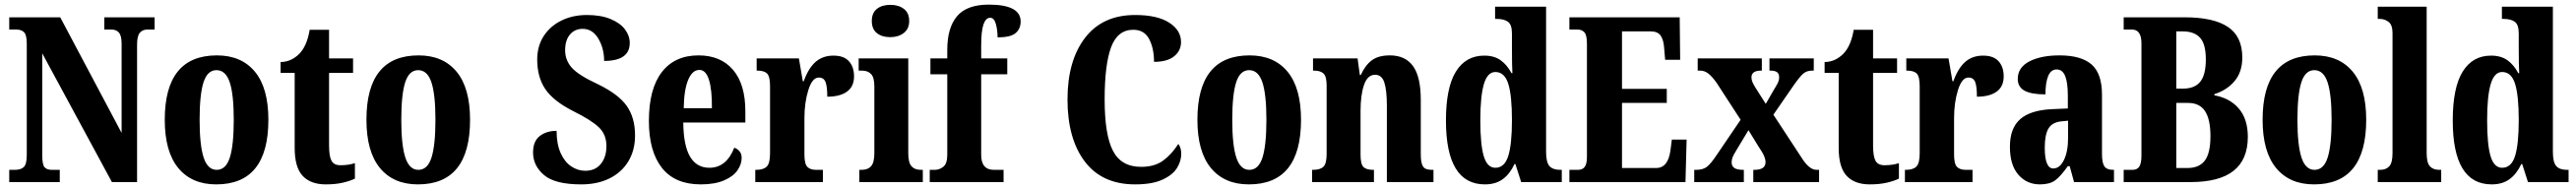

<svg xmlns="http://www.w3.org/2000/svg" viewBox="-20 -789 11164 819"><path d="M20 -53H44Q71 -53 83.5 -65.5Q96 -78 96 -118V-600Q96 -637 84.5 -649Q73 -661 51 -661H20V-714H241L507 -213V-600Q507 -634 495.5 -647.5Q484 -661 463 -661H432V-714H650V-661H619Q597 -661 585.5 -646.5Q574 -632 574 -596V0H465L163 -558V-118Q163 -77 172.5 -65Q182 -53 206 -53H239V0H20Z M694 -270Q694 -549 920 -549Q1026 -549 1084.5 -478.5Q1143 -408 1143 -270Q1143 10 917 10Q811 10 752.5 -61Q694 -132 694 -270ZM993 -270Q993 -380 975.5 -432.5Q958 -485 918 -485Q879 -485 862 -432.5Q845 -380 845 -270Q845 -160 862.5 -106.5Q880 -53 919 -53Q959 -53 976 -106.5Q993 -160 993 -270Z M1257 -148V-473H1196V-520Q1226 -521 1248.5 -534Q1271 -547 1285 -565Q1312 -599 1322 -660H1406V-536H1510V-473H1406V-159Q1406 -112 1416.5 -92.5Q1427 -73 1455 -73Q1491 -73 1518 -82V-15Q1498 -5 1466 2.5Q1434 10 1392 10Q1326 10 1291.5 -27Q1257 -64 1257 -148Z M1568 -270Q1568 -549 1794 -549Q1900 -549 1958.5 -478.5Q2017 -408 2017 -270Q2017 10 1791 10Q1685 10 1626.5 -61Q1568 -132 1568 -270ZM1867 -270Q1867 -380 1849.5 -432.5Q1832 -485 1792 -485Q1753 -485 1736 -432.5Q1719 -380 1719 -270Q1719 -160 1736.5 -106.5Q1754 -53 1793 -53Q1833 -53 1850 -106.5Q1867 -160 1867 -270Z M2290 -128Q2290 -177 2319 -199.5Q2348 -222 2392 -222Q2392 -165 2409.5 -126Q2427 -87 2455.5 -68Q2484 -49 2516 -49Q2560 -49 2584 -79Q2608 -109 2608 -156Q2608 -206 2575 -237.5Q2542 -269 2465 -307Q2378 -351 2343 -403Q2308 -455 2308 -531Q2308 -589 2336 -632.5Q2364 -676 2413 -700Q2462 -724 2523 -724Q2584 -724 2626 -706.5Q2668 -689 2688.5 -661.5Q2709 -634 2709 -603Q2709 -525 2598 -525Q2598 -579 2573 -621.5Q2548 -664 2505 -664Q2471 -664 2450 -639.5Q2429 -615 2429 -571Q2429 -528 2458 -495.5Q2487 -463 2571 -424Q2660 -381 2696 -330Q2732 -279 2732 -202Q2732 -138 2703 -90Q2674 -42 2621.5 -16Q2569 10 2499 10Q2385 10 2337.5 -30.5Q2290 -71 2290 -128Z M2792 -265Q2792 -404 2848 -476.5Q2904 -549 3007 -549Q3103 -549 3156.5 -486.5Q3210 -424 3210 -307V-258H2941Q2942 -158 2970.5 -110Q2999 -62 3054 -62Q3128 -62 3162 -149Q3176 -144 3185 -133Q3194 -122 3194 -105Q3194 -77 3175.5 -50.5Q3157 -24 3117 -7Q3077 10 3017 10Q2905 10 2848.5 -61.5Q2792 -133 2792 -265ZM3065 -320Q3066 -399 3052.5 -442.5Q3039 -486 3011 -486Q2980 -486 2962 -442.5Q2944 -399 2943 -320Z M3253 -53H3257Q3288 -53 3302.5 -67Q3317 -81 3317 -125V-415Q3317 -457 3304.5 -470Q3292 -483 3262 -483H3259V-536H3442L3459 -437H3463Q3483 -493 3514 -520.5Q3545 -548 3592 -548Q3637 -548 3659 -523.5Q3681 -499 3681 -458Q3681 -414 3650.5 -392Q3620 -370 3565 -370Q3565 -414 3557.5 -433.5Q3550 -453 3528 -453Q3500 -453 3483 -399Q3466 -345 3466 -277V-120Q3466 -79 3478.5 -66Q3491 -53 3517 -53H3546V0H3253Z M3758 -698Q3758 -733 3780 -750.5Q3802 -768 3838 -768Q3874 -768 3897 -750.5Q3920 -733 3920 -698Q3920 -664 3896.5 -646Q3873 -628 3838 -628Q3802 -628 3780 -645.5Q3758 -663 3758 -698ZM3704 -53H3713Q3741 -53 3755 -69Q3769 -85 3769 -125V-415Q3769 -453 3755 -468Q3741 -483 3715 -483H3701V-536H3916V-125Q3916 -84 3930 -68.5Q3944 -53 3970 -53H3979V0H3704Z M4009 -53H4031Q4051 -53 4068 -66.5Q4085 -80 4085 -118V-467H4012V-536H4085V-573Q4085 -669 4127.5 -719Q4170 -769 4265 -769Q4403 -769 4403 -696Q4403 -664 4381 -645.5Q4359 -627 4303 -627Q4303 -659 4295.5 -685.5Q4288 -712 4271 -712Q4252 -712 4242 -683.5Q4232 -655 4232 -591V-536H4345V-467H4232V-118Q4232 -53 4287 -53H4329V0H4009Z M4606 -358Q4606 -526 4682 -625Q4758 -724 4899 -724Q4995 -724 5046.5 -691Q5098 -658 5098 -607Q5098 -569 5068 -545Q5038 -521 4981 -521Q4981 -579 4960 -619.5Q4939 -660 4891 -660Q4823 -660 4795 -584.5Q4767 -509 4767 -358Q4767 -205 4803 -135.5Q4839 -66 4925 -66Q4984 -66 5021 -93.5Q5058 -121 5086 -165Q5092 -159 5095.5 -147Q5099 -135 5099 -123Q5099 -91 5080.5 -61Q5062 -31 5017.5 -10.5Q4973 10 4899 10Q4756 10 4681 -89Q4606 -188 4606 -358Z M5169 -270Q5169 -549 5395 -549Q5501 -549 5559.5 -478.5Q5618 -408 5618 -270Q5618 10 5392 10Q5286 10 5227.5 -61Q5169 -132 5169 -270ZM5468 -270Q5468 -380 5450.5 -432.5Q5433 -485 5393 -485Q5354 -485 5337 -432.5Q5320 -380 5320 -270Q5320 -160 5337.5 -106.5Q5355 -53 5394 -53Q5434 -53 5451 -106.5Q5468 -160 5468 -270Z M5666 -53H5670Q5701 -53 5715 -66.5Q5729 -80 5729 -122V-418Q5729 -457 5716 -470Q5703 -483 5674 -483H5670V-536H5863L5873 -464H5877Q5896 -506 5924.5 -527.5Q5953 -549 6003 -549Q6070 -549 6103.5 -502.5Q6137 -456 6137 -356V-123Q6137 -93 6142 -78Q6147 -63 6157.5 -58Q6168 -53 6188 -53H6192V0H5990V-330Q5990 -398 5979 -431.5Q5968 -465 5939 -465Q5906 -465 5891 -421Q5876 -377 5876 -309V-118Q5876 -78 5888.5 -65.5Q5901 -53 5931 -53H5934V0H5666Z M6246 -267Q6246 -409 6289 -478.5Q6332 -548 6412 -548Q6455 -548 6483 -528Q6511 -508 6530 -472H6534Q6532 -503 6532 -583V-644Q6532 -682 6515 -694.5Q6498 -707 6467 -707H6459V-760H6680V-130Q6680 -86 6694.5 -69.5Q6709 -53 6741 -53H6748V0H6572L6547 -78H6543Q6523 -35 6492 -12.5Q6461 10 6415 10Q6246 10 6246 -267ZM6532 -269Q6532 -375 6516 -426Q6500 -477 6460 -477Q6426 -477 6410.5 -424.5Q6395 -372 6395 -268Q6395 -162 6410 -112Q6425 -62 6460 -62Q6500 -62 6516 -113Q6532 -164 6532 -269Z M6781 -53H6818Q6838 -53 6847.5 -66Q6857 -79 6857 -109V-600Q6857 -637 6846 -649Q6835 -661 6816 -661H6781V-714H7259L7261 -530H7196L7192 -576Q7190 -615 7177 -634Q7164 -653 7134 -653H7009V-404H7203V-343H7009V-61H7157Q7209 -61 7219 -138L7225 -184H7289L7284 0H6781Z M7322 -53H7330Q7359 -53 7376 -65.5Q7393 -78 7419 -117L7523 -270L7419 -430Q7400 -457 7383.5 -470Q7367 -483 7348 -483H7337V-536H7615V-483H7612Q7570 -483 7570 -454Q7570 -444 7574 -434Q7578 -424 7588 -408L7632 -339L7666 -398Q7670 -405 7677 -416.5Q7684 -428 7687 -436.5Q7690 -445 7690 -453Q7690 -470 7680.5 -476.5Q7671 -483 7652 -483H7648V-536H7840V-483H7833Q7810 -483 7795 -470.5Q7780 -458 7752 -418L7665 -292L7787 -106Q7820 -53 7852 -53H7863V0H7578V-53H7582Q7631 -53 7631 -86Q7631 -98 7625 -112.5Q7619 -127 7600 -155L7557 -225L7504 -137Q7494 -121 7489 -109.5Q7484 -98 7484 -86Q7484 -69 7496 -61Q7508 -53 7535 -53H7537V0H7322Z M7948 -148V-473H7887V-520Q7917 -521 7939.5 -534Q7962 -547 7976 -565Q8003 -599 8013 -660H8097V-536H8201V-473H8097V-159Q8097 -112 8107.5 -92.5Q8118 -73 8146 -73Q8182 -73 8209 -82V-15Q8189 -5 8157 2.5Q8125 10 8083 10Q8017 10 7982.5 -27Q7948 -64 7948 -148Z M8235 -53H8239Q8270 -53 8284.5 -67Q8299 -81 8299 -125V-415Q8299 -457 8286.5 -470Q8274 -483 8244 -483H8241V-536H8424L8441 -437H8445Q8465 -493 8496 -520.5Q8527 -548 8574 -548Q8619 -548 8641 -523.5Q8663 -499 8663 -458Q8663 -414 8632.5 -392Q8602 -370 8547 -370Q8547 -414 8539.5 -433.5Q8532 -453 8510 -453Q8482 -453 8465 -399Q8448 -345 8448 -277V-120Q8448 -79 8460.5 -66Q8473 -53 8499 -53H8528V0H8235Z M8690 -153Q8690 -234 8735 -273Q8780 -312 8873 -316L8941 -319V-374Q8941 -431 8929.5 -459.5Q8918 -488 8892 -488Q8868 -488 8856 -460Q8844 -432 8844 -380Q8783 -380 8753.5 -396Q8724 -412 8724 -447Q8724 -497 8774.5 -523Q8825 -549 8905 -549Q8999 -549 9044 -509.5Q9089 -470 9089 -379V-123Q9089 -83 9099.5 -68Q9110 -53 9138 -53H9141V0H8968L8949 -69H8941Q8909 -24 8885.5 -7Q8862 10 8820 10Q8763 10 8726.5 -32Q8690 -74 8690 -153ZM8942 -191V-266L8912 -263Q8873 -259 8857 -232Q8841 -205 8841 -149Q8841 -59 8878 -59Q8906 -59 8924 -95.5Q8942 -132 8942 -191Z M9183 -53H9221Q9242 -53 9251 -67.5Q9260 -82 9260 -115V-601Q9260 -661 9219 -661H9183V-714H9447Q9572 -714 9634.5 -672.5Q9697 -631 9697 -540Q9697 -477 9663.5 -437.5Q9630 -398 9576 -381V-376Q9643 -364 9682 -318.5Q9721 -273 9721 -196Q9721 -98 9659.5 -49Q9598 0 9472 0H9183ZM9440 -405Q9491 -405 9515 -435Q9539 -465 9539 -532Q9539 -598 9514 -625.5Q9489 -653 9439 -653H9411V-405ZM9460 -61Q9510 -61 9534.5 -93Q9559 -125 9559 -199Q9559 -272 9535.5 -307.5Q9512 -343 9462 -343H9411V-61Z M9785 -270Q9785 -549 10011 -549Q10117 -549 10175.5 -478.5Q10234 -408 10234 -270Q10234 10 10008 10Q9902 10 9843.5 -61Q9785 -132 9785 -270ZM10084 -270Q10084 -380 10066.5 -432.5Q10049 -485 10009 -485Q9970 -485 9953 -432.5Q9936 -380 9936 -270Q9936 -160 9953.5 -106.5Q9971 -53 10010 -53Q10050 -53 10067 -106.5Q10084 -160 10084 -270Z M10284 -53H10294Q10320 -53 10334 -68.5Q10348 -84 10348 -125V-646Q10348 -681 10331 -694Q10314 -707 10294 -707H10284V-760H10496V-125Q10496 -84 10510 -68.5Q10524 -53 10551 -53H10559V0H10284Z M10609 -267Q10609 -409 10652 -478.5Q10695 -548 10775 -548Q10818 -548 10846 -528Q10874 -508 10893 -472H10897Q10895 -503 10895 -583V-644Q10895 -682 10878 -694.5Q10861 -707 10830 -707H10822V-760H11043V-130Q11043 -86 11057.5 -69.5Q11072 -53 11104 -53H11111V0H10935L10910 -78H10906Q10886 -35 10855 -12.5Q10824 10 10778 10Q10609 10 10609 -267ZM10895 -269Q10895 -375 10879 -426Q10863 -477 10823 -477Q10789 -477 10773.5 -424.5Q10758 -372 10758 -268Q10758 -162 10773 -112Q10788 -62 10823 -62Q10863 -62 10879 -113Q10895 -164 10895 -269Z"/></svg>

Font: Noto Serif CondExtraBold
Style: Regular
Weight: 800
Width: 3
Designer: Monotype Design Team
Foundry: Monotype Imaging Inc.
Version: Version 1.001